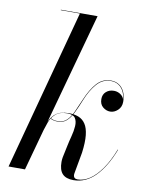

<svg xmlns="http://www.w3.org/2000/svg" viewBox="-85 -810 667 881"><g transform="rotate(10 248.0 -370.0)"><path d="M15 0 215.5 -748H126.5V-750H297.5L91.5 0ZM318.5 10Q283.5 10 267 -7.8Q250.5 -25.5 250.5 -63Q250.5 -67 251 -73.8Q251.5 -80.5 252.5 -85L264 -139.5Q268.5 -161.5 275.2 -186.8Q282 -212 283.5 -235Q285 -258 275.5 -272.5Q266 -287 238 -287Q202.5 -287 183.8 -269.8Q165 -252.5 156.8 -229.8Q148.5 -207 143.5 -190H141.5Q152.5 -236 169.5 -257Q186.5 -278 206.2 -283.5Q226 -289 245.5 -289Q271.5 -289 291.2 -281Q311 -273 323.2 -254.2Q335.5 -235.5 339 -203Q342.5 -170.5 336 -121L318.5 -24Q318 -22.5 317.8 -19.8Q317.5 -17 317.5 -15.5Q317.5 3.5 337.5 3.5Q365.5 3.5 393.5 -15.2Q421.5 -34 447.5 -71Q473.5 -108 495 -163.5L496.5 -162.5Q464.5 -80 420 -35Q375.5 10 318.5 10ZM201.5 -242Q190 -242 180.5 -244.5Q171 -247 166 -250.5L167 -252.5Q172.5 -249 180.5 -246.5Q188.5 -244 201.5 -244Q227 -244 243 -259.8Q259 -275.5 271 -301.8Q283 -328 296.5 -360Q318 -411.5 344.5 -440.8Q371 -470 409.5 -470Q432 -470 448 -459.2Q464 -448.5 472.8 -429Q481.5 -409.5 481.5 -383.5Q481.5 -359 465.2 -344Q449 -329 430 -329Q411.5 -329 396 -341.8Q380.5 -354.5 380.5 -379Q380.5 -400.5 395 -413.2Q409.5 -426 431 -426Q444 -426 455.2 -420.5Q466.5 -415 473.5 -405.5Q480.5 -396 480.5 -383.5H479.5Q479.5 -408.5 471 -427.5Q462.5 -446.5 447 -457.2Q431.5 -468 409.5 -468Q371.5 -468 344.8 -437.8Q318 -407.5 298.5 -359Q285 -325 272 -298.5Q259 -272 242.8 -257Q226.5 -242 201.5 -242Z"/></g></svg>

Font: Bodoni Moda 96pt
Style: Italic
Weight: 400
Italic angle: -13°
Version: Version 2.004